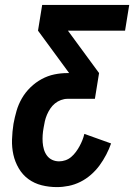

<svg xmlns="http://www.w3.org/2000/svg" viewBox="-20 -755 547 783"><path d="M212 8Q180 8 150 0.5Q120 -7 96 -24.5Q72 -42 56.5 -68.5Q41 -95 34.5 -124.5Q28 -154 29 -186Q30 -218 35 -250Q40 -277 47.5 -303Q55 -329 69 -353.5Q83 -378 104 -398.5Q125 -419 150 -432.5Q175 -446 201.5 -451.5Q228 -457 255 -457H262L135 -630L152 -735H507L490 -630H257L384 -457L367 -352H255Q242 -352 228.5 -347Q215 -342 204 -333Q193 -324 185 -312Q177 -300 171.5 -287Q166 -274 163 -261Q160 -248 158 -235Q155 -219 154 -204Q153 -189 154 -174.5Q155 -160 159 -146Q163 -132 171.5 -120.5Q180 -109 193 -103Q206 -97 221 -97Q234 -97 247 -101.5Q260 -106 270.5 -115Q281 -124 289.5 -135.5Q298 -147 304.5 -159Q311 -171 316 -183.5Q321 -196 324 -209L433 -170Q425 -147 413 -124Q401 -101 386 -80.5Q371 -60 351 -42.5Q331 -25 308 -13.5Q285 -2 260.5 3Q236 8 212 8Z"/></svg>

Font: Iosevka Extrabold
Style: Italic
Weight: 800
Italic angle: -9°
Monospace: yes
Designer: Belleve Invis
Foundry: Belleve Invis
Version: Version 32.5.0; ttfautohint (v1.8.4)